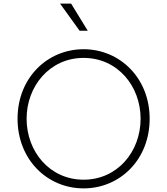

<svg xmlns="http://www.w3.org/2000/svg" viewBox="-20 -1029 924 1061"><path d="M442 12C643 12 807 -147 807 -373C807 -598 642 -757 442 -757C242 -757 77 -599 77 -373C77 -147 241 12 442 12ZM127 -373C127 -552 254 -709 442 -709C631 -709 757 -552 757 -373C757 -191 629 -36 442 -36C255 -36 127 -191 127 -373ZM312 -1009 420 -859H465L373 -1009Z"/></svg>

Font: Mluvka ExtraLight
Style: Regular
Weight: 200
Designer: Modified by Jiří Krblich, Original typeface by Gumpita Rahayu
Foundry: Gumpita Rahayu & Jiří Krblich
Version: Version 2.000;Glyphs 3.1.1 (3134)